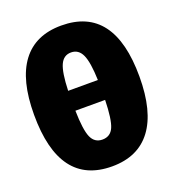

<svg xmlns="http://www.w3.org/2000/svg" viewBox="-134 -819 853 943"><g transform="rotate(-20 292.5 -348.0)"><path d="M292 -715.8Q567.9 -715.8 567.9 -349.1Q567.9 -167 497.8 -73.5Q427.7 20 292 20Q17.1 20 17.1 -349.1Q17.1 -530.8 86.7 -623.3Q156.2 -715.8 292 -715.8ZM214.8 -402.8H370.1Q367.2 -497.1 349.1 -536.1Q331.1 -575.2 292 -575.2Q252.9 -575.2 235.4 -536.4Q217.8 -497.6 214.8 -402.8ZM292 -120.1Q334 -120.1 350.8 -158.9Q367.7 -197.8 370.1 -298.8H214.8Q216.8 -198.2 233.9 -159.2Q251 -120.1 292 -120.1Z"/></g></svg>

Font: Fira Sans Compressed Heavy
Style: Regular
Weight: 900
Width: 1
Designer: Carrois Corporate & Edenspiekermann AG
Foundry: Carrois Corporate GbR & Edenspiekermann AG
Version: Version 4.203;PS 004.203;hotconv 1.0.88;makeotf.lib2.5.64775